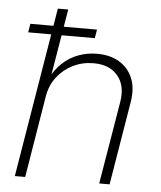

<svg xmlns="http://www.w3.org/2000/svg" viewBox="-52 -774 685 819"><g transform="rotate(5 290.0 -364.0)"><path d="M144 -350.1 86.4 0H42L162.6 -727.5H207L155.8 -420.4H146.5Q167.5 -465.3 198.5 -493.9Q229.5 -522.5 267.3 -536.4Q305.2 -550.3 346.2 -550.3Q401.9 -550.3 441.4 -526.9Q481 -503.4 499 -460.2Q517.1 -417 506.8 -356.4L447.8 0H403.3L462.4 -354Q474.1 -424.8 438.7 -466.8Q403.3 -508.8 335 -508.8Q288.1 -508.8 247.6 -489Q207 -469.2 179.4 -433.6Q151.9 -397.9 144 -350.1ZM45.4 -615.7 51.3 -652.8H336.9L330.6 -615.7Z"/></g></svg>

Font: Inter 16pt ExtraLight
Style: Italic
Weight: 250
Italic angle: -9.3988°
Version: Version 4.001;git-66647c0bb